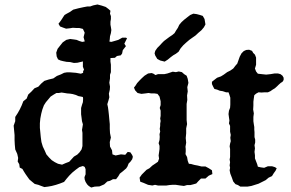

<svg xmlns="http://www.w3.org/2000/svg" viewBox="-20 -826 1300 857"><path d="M396 -802 415 -806 434 -801 452 -795 464 -786 473 -778 471 -765 475 -754V-741L473 -729V-716L475 -705L477 -692L475 -678L471 -664L470 -651L468 -638L470 -624L471 -609V-595L473 -579V-551L475 -537V-504L471 -492V-476L468 -457L471 -439L470 -425L466 -408L468 -392L464 -377L459 -361L462 -347L464 -332L466 -314L468 -292L470 -272V-251L471 -232L475 -212L470 -192L471 -172L480 -155L482 -137L496 -132L520 -137L539 -135L550 -148L562 -146L570 -134L573 -126L570 -115L562 -104L554 -96L549 -83L543 -74L537 -69L529 -62L515 -51L508 -39L498 -26H484L471 -19L459 -16L445 -3L424 6L403 7L387 11L376 4L369 -3L362 -14L358 -25L357 -35L362 -48V-71L358 -81L350 -85L334 -80L319 -69L303 -56L289 -42L277 -28L266 -14L248 -7L230 -1L211 4L194 7L178 9L164 4L151 -1L135 -5L124 -14L111 -25L101 -39L94 -49L87 -60L80 -72L68 -78L66 -93L59 -105L61 -121L57 -139L48 -159L46 -181L45 -201V-223L41 -265L48 -285V-304L59 -321L68 -337L77 -356L84 -374L99 -386L106 -404L120 -417L134 -432L151 -439L164 -453L178 -465L197 -471L218 -476L234 -487L252 -494L266 -501L278 -503H294L319 -501L341 -497L351 -501V-508L355 -515L350 -528V-549L355 -567L357 -586V-604L358 -624V-642L353 -660L358 -680L350 -697L334 -701H321L305 -702L293 -700L275 -698L261 -703L248 -708L241 -720L248 -729L255 -739L262 -750L268 -759L278 -765L291 -772L307 -783L330 -789L353 -794L369 -797H382ZM255 -413 243 -411H232L220 -404L206 -395L196 -383L185 -370L176 -356L169 -337L164 -318L160 -297L158 -276V-255L160 -235L162 -214L165 -192L171 -172L180 -153L187 -137L199 -123L211 -111L225 -102L239 -95L257 -91L273 -98L289 -104L300 -116L310 -127L325 -136L335 -146L344 -159L348 -174V-233L346 -246L348 -258L350 -271L346 -285L344 -301L342 -316V-344L346 -358L350 -370L351 -385L350 -393L341 -395L330 -397L319 -402L305 -406L293 -408L280 -409L268 -411ZM526 -658H542L547 -655L535 -631L542 -620L528 -602L525 -587L519 -579L502 -576L493 -568L474 -567L465 -559L453 -550L439 -548L424 -553H410L394 -554L382 -553H369L352 -552L338 -549L326 -546L310 -545L293 -549L277 -550L262 -553L250 -556L239 -561L233 -574L231 -591L237 -608L248 -622L260 -637L276 -648L293 -652L309 -650L322 -648L334 -643L347 -639L358 -641L370 -643L382 -647H437L450 -643L465 -641L477 -639L491 -643L508 -648Z M765 -504 778 -507 792 -504 802 -495 813 -488 818 -474 821 -456 816 -437 818 -418 815 -400 816 -380 813 -362V-290L815 -272L811 -253V-231L809 -210L811 -189L808 -171L809 -161V-150L808 -138L815 -125L818 -108L823 -95L833 -94L847 -90L863 -87L879 -83H897L912 -75L926 -66L928 -49L912 -42L897 -29H877L865 -17L856 -7L842 -3L830 0H815L801 4L785 2L765 -1H748L736 0L723 2H685L672 -1L660 2L641 -1L620 -10L606 -15L603 -33L613 -47L634 -68L647 -75L660 -87L672 -95L685 -104L690 -118L688 -132L690 -146L692 -161V-175L688 -187L692 -201L693 -215L692 -227L695 -239L693 -251L695 -264V-274L697 -286L695 -297L697 -309V-332L693 -344L697 -357V-374L692 -395L683 -407L670 -409H655L643 -411L629 -409L611 -407L594 -411L583 -423L578 -435L585 -444L592 -455L603 -467L613 -477L625 -488L641 -498L657 -500L665 -497L674 -491L685 -495H713L727 -498L751 -506ZM829 -759 843 -765 858 -763 873 -759 885 -755 893 -741 897 -717 890 -704 879 -691 866 -680 852 -667 839 -658 825 -648 811 -636 798 -624 786 -610 777 -595 765 -586 753 -579 741 -570 729 -560 715 -551 695 -556 682 -563 673 -578 670 -588 673 -599 682 -612 692 -622 703 -634 712 -643 736 -661 748 -669 759 -678 766 -690 774 -702 780 -715 790 -727 802 -738 816 -749Z M1079 -603 1092 -604 1105 -599 1110 -590 1118 -582 1123 -569V-537L1118 -520L1123 -507L1131 -497L1149 -495L1168 -493L1187 -495L1205 -498H1221L1232 -495L1241 -488L1246 -479V-469L1241 -461L1233 -456L1224 -448L1217 -441L1207 -432L1197 -426L1187 -419L1176 -414H1162L1147 -413L1134 -414L1123 -408L1115 -401L1113 -388L1111 -372V-355L1110 -337L1113 -320L1111 -304V-285L1113 -271L1115 -259V-248L1116 -236V-214L1119 -203V-190L1116 -178L1118 -164L1116 -148L1118 -133V-119L1128 -93L1131 -82L1144 -79L1159 -77L1176 -84H1194L1207 -80L1215 -75L1210 -64L1202 -53L1194 -40L1179 -33L1166 -22L1134 -6L1102 4L1084 7H1053L1042 0L1031 -4L1021 -16L1015 -33L1008 -51L1005 -66L1007 -77L1005 -88L1007 -102L1005 -114L1007 -125V-161L1005 -173L1007 -185L1010 -196L1008 -211L1010 -224L1007 -238V-264L1002 -275L1004 -288L1002 -302L1000 -317L1002 -332L1007 -345L1008 -359V-390L1004 -403L1000 -414H989L974 -419L961 -421L949 -426L937 -429L931 -440L926 -451V-461L936 -469L949 -479L966 -485L979 -493L994 -504L1008 -511L1021 -520L1031 -533L1039 -542L1044 -556L1050 -573L1058 -588L1068 -598Z"/></svg>

Font: Tagesschrift
Style: Regular
Weight: 400
Designer: Yanone
Version: Version 2.000; ttfautohint (v1.8.4.7-5d5b)